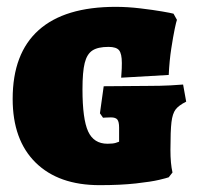

<svg xmlns="http://www.w3.org/2000/svg" viewBox="-20 -533 582 561"><path d="M17 -244Q17 -377 93 -445Q169 -513 318 -513Q353 -513 390.5 -508.5Q428 -504 454 -499.5Q480 -495 487 -493L497 -475Q495 -470 490.5 -448.5Q486 -427 480.5 -391.5Q475 -356 473 -314L334 -306Q334 -309 335 -320.5Q336 -332 336 -349Q336 -376 328 -386Q320 -396 297 -396Q266 -396 250 -385.5Q234 -375 227.5 -349Q221 -323 221 -272Q221 -185 237.5 -149Q254 -113 294 -113Q310 -113 318 -115.5Q326 -118 328 -119V-160Q328 -177 323 -183.5Q318 -190 304 -190Q295 -190 289 -189.5Q283 -189 281 -189L272 -202L283 -281L412 -282Q449 -282 477.5 -283.5Q506 -285 515 -286L524 -236Q502 -225 493 -213Q484 -201 481 -176Q478 -151 478 -95Q478 -55 484 -29L473 -15Q468 -13 445 -7.5Q422 -2 377 3Q332 8 271 8Q151 8 84 -58Q17 -124 17 -244Z"/></svg>

Font: Alegreya SC Black
Style: Regular
Weight: 900
Designer: Juan Pablo del Peral
Foundry: Huerta Tipografica
Version: Version 2.007; ttfautohint (v1.6)